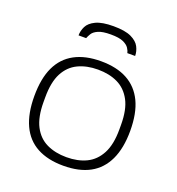

<svg xmlns="http://www.w3.org/2000/svg" viewBox="-133 -830 876 950"><g transform="rotate(20 305.0 -355.0)"><path d="M305 12Q223 12 166.5 -18.5Q110 -49 81.5 -110.5Q53 -172 53 -263Q53 -356 81.5 -416.5Q110 -477 166.5 -507.5Q223 -538 305 -538Q388 -538 444 -507.5Q500 -477 529 -416.5Q558 -356 558 -263Q558 -172 529 -110.5Q500 -49 444 -18.5Q388 12 305 12ZM305 -33Q365 -33 409.5 -54.5Q454 -76 479.5 -124Q505 -172 505 -251V-276Q505 -356 479.5 -403.5Q454 -451 409.5 -472.5Q365 -494 305 -494Q246 -494 201 -472.5Q156 -451 131 -403.5Q106 -356 106 -276V-251Q106 -172 131 -124Q156 -76 201 -54.5Q246 -33 305 -33ZM304 -722Q365 -722 397.5 -706.5Q430 -691 442 -667.5Q454 -644 454 -620H413Q411 -631 402 -645Q393 -659 371 -669Q349 -679 305 -679Q262 -679 239.5 -669Q217 -659 208.5 -645Q200 -631 196 -620H156Q156 -644 167.5 -667.5Q179 -691 211.5 -706.5Q244 -722 304 -722Z"/></g></svg>

Font: Archivo SemiExpanded Thin
Style: Regular
Weight: 250
Width: 6
Designer: Hector Gatti
Foundry: Omnibus-Type
Version: Version 2.001